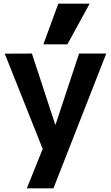

<svg xmlns="http://www.w3.org/2000/svg" viewBox="-20 -810 599 1040"><path d="M125.3 210 211.3 -3.3 5.7 -519.3 152.9 -520 279 -135.3H281L408.4 -520H555.6L269.6 210ZM345 -570H215L295.7 -790H465.6Z"/></svg>

Font: M PLUS 1 Thin
Style: Regular
Weight: 100
Designer: Coji Morishita
Foundry: UNDERFOREST DESIGN
Version: Version 1.001